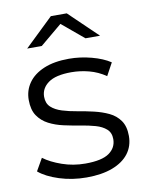

<svg xmlns="http://www.w3.org/2000/svg" viewBox="-83 -791 655 856"><g transform="rotate(-10 244.0 -363.0)"><path d="M240 5Q175 5 117 -13.5Q59 -32 26 -60L58 -116Q90 -92 140 -74.5Q190 -57 245 -57Q320 -57 353 -80.5Q386 -104 386 -143Q386 -172 367.5 -188.5Q349 -205 319 -213.5Q289 -222 252 -228Q215 -234 178.5 -242Q142 -250 112 -265.5Q82 -281 63.5 -308Q45 -335 45 -380Q45 -423 69 -457Q93 -491 139.5 -510.5Q186 -530 253 -530Q304 -530 355 -516.5Q406 -503 439 -481L408 -424Q373 -448 333 -458.5Q293 -469 253 -469Q182 -469 148.5 -444.5Q115 -420 115 -382Q115 -352 133.5 -335Q152 -318 182.5 -308.5Q213 -299 249.5 -293Q286 -287 322.5 -278.5Q359 -270 389.5 -255.5Q420 -241 438.5 -214.5Q457 -188 457 -145Q457 -99 431.5 -65.5Q406 -32 357.5 -13.5Q309 5 240 5ZM78 -607 207 -731H279L408 -607H342L215 -713H271L144 -607Z"/></g></svg>

Font: MOST Montserrat
Style: Regular
Weight: 400
Designer: Julieta Ulanovsky
Foundry: Julieta Ulanovsky
Version: Version 8.000;March 11, 2024;FontCreator 15.0.0.2926 64-bit